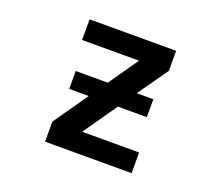

<svg xmlns="http://www.w3.org/2000/svg" viewBox="-121 -907 1242 1083"><g transform="rotate(20 500.0 -365.0)"><path d="M269.5 -324.2V-431.6H461.9L585 -608.4H243.2V-732.4H762.7V-612.3L635.7 -431.6H735.4V-324.2H561.5L420.9 -122.1H762.7V2H243.2V-118.2L386.7 -324.2Z"/></g></svg>

Font: GenEi Gothic M Regular
Style: Bold
Weight: 700
Designer: o_tamon (Modified); [Source Han Sans]
Ryoko NISHIZUKA  (kana & ideographs); Paul D. Hunt (Latin, Greek & Cyrillic); Wenl
Version: Version 1.1a;Original Version 1.004